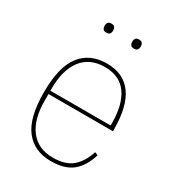

<svg xmlns="http://www.w3.org/2000/svg" viewBox="-171 -791 822 903"><g transform="rotate(30 240.0 -339.5)"><path d="M244 12Q153 12 103.5 -51.5Q54 -115 54 -253Q54 -391 103.5 -454.5Q153 -518 244 -518Q335 -518 381 -454.5Q427 -391 427 -266V-256H77V-219Q77 -119 120 -63Q163 -7 244 -7Q310 -7 347 -37.5Q384 -68 404 -129L421 -122Q401 -55 359.5 -21.5Q318 12 244 12ZM244 -499Q163 -499 120 -443Q77 -387 77 -287V-274H404V-287Q404 -387 364.5 -443Q325 -499 244 -499ZM168 -642Q155 -642 150 -648.5Q145 -655 145 -663V-670Q145 -678 150 -684.5Q155 -691 168 -691Q181 -691 186 -684.5Q191 -678 191 -670V-663Q191 -655 186 -648.5Q181 -642 168 -642ZM318 -642Q305 -642 300 -648.5Q295 -655 295 -663V-670Q295 -678 300 -684.5Q305 -691 318 -691Q331 -691 336 -684.5Q341 -678 341 -670V-663Q341 -655 336 -648.5Q331 -642 318 -642Z"/></g></svg>

Font: IBM Plex Sans Cond Thin
Style: Regular
Weight: 100
Width: 3
Designer: Mike Abbink, Paul van der Laan, Pieter van Rosmalen
Foundry: Bold Monday
Version: Version 1.3